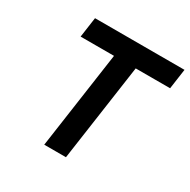

<svg xmlns="http://www.w3.org/2000/svg" viewBox="-157 -848 985 996"><g transform="rotate(30 335.0 -350.0)"><path d="M234 0 317 -580H117L134 -700H670L653 -580H447L364 0Z"/></g></svg>

Font: Lexend Med
Style: Italic
Weight: 500
Italic angle: -8.13011°
Designer: Bonnie Shaver-Troup, Thomas Jockin
Foundry: Lexend
Version: Version 1.007